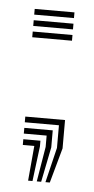

<svg xmlns="http://www.w3.org/2000/svg" viewBox="-42 -410 263 536"><g transform="rotate(5 89.5 -141.5)"><path d="M105.8 98 129.5 0V-63.5H33.8V-79.5H145.2V0L118 98ZM81.5 98 97.8 0V-31.8H33.8V-47.8H113.5V0L93.8 98ZM57.2 98 66 0H33.8V-16H81.8V0L69.5 98ZM33.8 -365.2V-381.2H145.2V-365.2ZM33.8 -333.5V-349.5H145.2V-333.5ZM33.8 -301.8V-317.8H145.2V-301.8Z"/></g></svg>

Font: Big Shoulders Inline Text Medium
Style: Regular
Weight: 500
Designer: Patric King
Foundry: XO Type Co
Version: Version 1.000